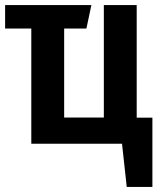

<svg xmlns="http://www.w3.org/2000/svg" viewBox="-20 -563 655 752"><path d="M576.9 -102.1V169.2H476.4L457.9 0H102.6V-451.3H0V-543.1H337.9L318.5 -451.3H231.3V-102.6H386.7V-543.1H515.4V-102.1Z"/></svg>

Font: Fira Code SemiBold
Style: Regular
Weight: 600
Designer: Carrois Corporate, Edenspiekermann AG, Nikita Prokopov
Foundry: Carrois Corporate, Edenspiekermann AG, Nikita Prokopov
Version: Version 6.002